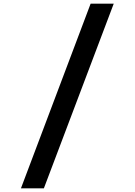

<svg xmlns="http://www.w3.org/2000/svg" viewBox="-20 -848 740 1055"><path d="M478 -828 95 187H221L605 -828Z"/></svg>

Font: Kawkab Mono
Style: Bold
Weight: 700
Monospace: yes
Designer: Abdullah Arif
Foundry: Abdullah Arif
Version: Version 1.000;PS 000.500;hotconv 1.0.88;makeotf.lib2.5.64775